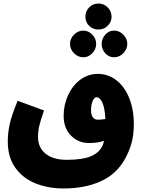

<svg xmlns="http://www.w3.org/2000/svg" viewBox="-20 -878 812 1086"><path d="M737 -175Q737 -115 723.5 -67Q710 -19 683 28Q635 110 546.5 149Q458 188 339 188Q253 188 181.5 159.5Q110 131 67 71.5Q24 12 24 -78Q24 -126 35 -176.5Q46 -227 80 -308L229 -253Q209 -196 202 -165.5Q195 -135 195 -104Q195 -43 238 -8.5Q281 26 358 26Q447 26 495 5.5Q543 -15 561 -57Q567 -73 569 -81Q530 -69 484 -69Q423 -69 381.5 -111Q340 -153 340 -222Q340 -285 365 -339.5Q390 -394 434 -427Q478 -460 534 -460Q592 -460 638.5 -424Q685 -388 711 -323Q737 -258 737 -175ZM532 -201Q556 -201 576 -205Q573 -267 559 -297.5Q545 -328 527 -328Q513 -328 504 -306.5Q495 -285 495 -252Q495 -229 505 -215Q515 -201 532 -201ZM463 -783Q463 -814 484 -836Q505 -858 537 -858Q568 -858 589.5 -836Q611 -814 611 -783Q611 -754 589.5 -732.5Q568 -711 537 -711Q505 -711 484 -732Q463 -753 463 -783ZM376 -630Q376 -659 398.5 -682Q421 -705 452 -705Q480 -705 502 -682Q524 -659 524 -630Q524 -600 502 -577Q480 -554 452 -554Q421 -554 398.5 -577Q376 -600 376 -630ZM555 -630Q555 -659 575.5 -682Q596 -705 625 -705Q655 -705 677.5 -682Q700 -659 700 -630Q700 -600 677.5 -577Q655 -554 625 -554Q596 -554 575.5 -576.5Q555 -599 555 -630Z"/></svg>

Font: Noto Sans Arabic CondBlack
Style: Regular
Weight: 900
Width: 3
Designer: Nadine Chahine
Foundry: Monotype Imaging Inc.
Version: Version 1.001